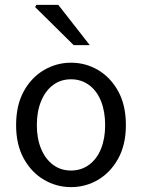

<svg xmlns="http://www.w3.org/2000/svg" viewBox="-20 -755 582 787"><path d="M271 12Q212 12 160.5 -18Q109 -48 77.5 -105Q46 -162 46 -242Q46 -324 77.5 -381Q109 -438 160.5 -468Q212 -498 271 -498Q331 -498 382 -468Q433 -438 464.5 -381Q496 -324 496 -242Q496 -162 464.5 -105Q433 -48 382 -18Q331 12 271 12ZM271 -56Q313 -56 345 -79.5Q377 -103 394 -145Q411 -187 411 -242Q411 -298 394 -340.5Q377 -383 345 -406.5Q313 -430 271 -430Q229 -430 197.5 -406.5Q166 -383 148.5 -340.5Q131 -298 131 -242Q131 -187 148.5 -145Q166 -103 197.5 -79.5Q229 -56 271 -56ZM282 -570 124 -726 129 -735H219L348 -570Z"/></svg>

Font: Source Sans 3
Style: Regular
Weight: 400
Designer: Paul D. Hunt
Foundry: Adobe
Version: Version 3.046;hotconv 1.0.118;makeotfexe 2.5.65603